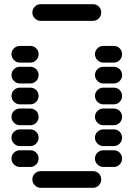

<svg xmlns="http://www.w3.org/2000/svg" viewBox="-20 -910 640 920"><path d="M135 -50Q135 -34 147 -22Q159 -10 175 -10H425Q442 -10 453.5 -22Q465 -34 465 -50Q465 -67 453.5 -78.5Q442 -90 425 -90H175Q159 -90 147 -78.5Q135 -67 135 -50ZM435 -150Q435 -134 447 -122Q459 -110 475 -110H525Q542 -110 553.5 -122Q565 -134 565 -150Q565 -167 553.5 -178.5Q542 -190 525 -190H475Q459 -190 447 -178.5Q435 -167 435 -150ZM35 -150Q35 -134 47 -122Q59 -110 75 -110H125Q142 -110 153.5 -122Q165 -134 165 -150Q165 -167 153.5 -178.5Q142 -190 125 -190H75Q59 -190 47 -178.5Q35 -167 35 -150ZM435 -250Q435 -234 447 -222Q459 -210 475 -210H525Q542 -210 553.5 -222Q565 -234 565 -250Q565 -267 553.5 -278.5Q542 -290 525 -290H475Q459 -290 447 -278.5Q435 -267 435 -250ZM35 -250Q35 -234 47 -222Q59 -210 75 -210H125Q142 -210 153.5 -222Q165 -234 165 -250Q165 -267 153.5 -278.5Q142 -290 125 -290H75Q59 -290 47 -278.5Q35 -267 35 -250ZM435 -350Q435 -334 447 -322Q459 -310 475 -310H525Q542 -310 553.5 -322Q565 -334 565 -350Q565 -367 553.5 -378.5Q542 -390 525 -390H475Q459 -390 447 -378.5Q435 -367 435 -350ZM35 -350Q35 -334 47 -322Q59 -310 75 -310H125Q142 -310 153.5 -322Q165 -334 165 -350Q165 -367 153.5 -378.5Q142 -390 125 -390H75Q59 -390 47 -378.5Q35 -367 35 -350ZM435 -450Q435 -434 447 -422Q459 -410 475 -410H525Q542 -410 553.5 -422Q565 -434 565 -450Q565 -467 553.5 -478.5Q542 -490 525 -490H475Q459 -490 447 -478.5Q435 -467 435 -450ZM35 -450Q35 -434 47 -422Q59 -410 75 -410H125Q142 -410 153.5 -422Q165 -434 165 -450Q165 -467 153.5 -478.5Q142 -490 125 -490H75Q59 -490 47 -478.5Q35 -467 35 -450ZM435 -550Q435 -534 447 -522Q459 -510 475 -510H525Q542 -510 553.5 -522Q565 -534 565 -550Q565 -567 553.5 -578.5Q542 -590 525 -590H475Q459 -590 447 -578.5Q435 -567 435 -550ZM35 -550Q35 -534 47 -522Q59 -510 75 -510H125Q142 -510 153.5 -522Q165 -534 165 -550Q165 -567 153.5 -578.5Q142 -590 125 -590H75Q59 -590 47 -578.5Q35 -567 35 -550ZM435 -650Q435 -634 447 -622Q459 -610 475 -610H525Q542 -610 553.5 -622Q565 -634 565 -650Q565 -667 553.5 -678.5Q542 -690 525 -690H475Q459 -690 447 -678.5Q435 -667 435 -650ZM35 -650Q35 -634 47 -622Q59 -610 75 -610H125Q142 -610 153.5 -622Q165 -634 165 -650Q165 -667 153.5 -678.5Q142 -690 125 -690H75Q59 -690 47 -678.5Q35 -667 35 -650ZM135 -850Q135 -834 147 -822Q159 -810 175 -810H425Q442 -810 453.5 -822Q465 -834 465 -850Q465 -867 453.5 -878.5Q442 -890 425 -890H175Q159 -890 147 -878.5Q135 -867 135 -850Z"/></svg>

Font: Matrix Sans Raster
Style: Regular
Weight: 400
Designer: Brad Neil
Version: Version 1.100